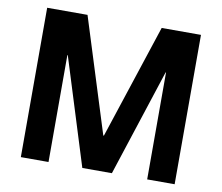

<svg xmlns="http://www.w3.org/2000/svg" viewBox="-78 -801 1034 895"><g transform="rotate(10 439.0 -353.5)"><path d="M266 -707 436 -166H439L617 -707H803V0H673V-506H671L506 0H366L208 -506H206V0H75V-707Z"/></g></svg>

Font: 42dot Sans ExtraBold
Style: Regular
Weight: 800
Designer: 42dot
Version: Version 1.000